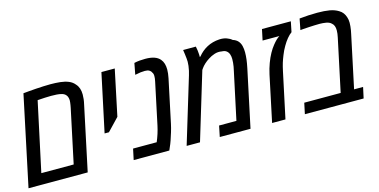

<svg xmlns="http://www.w3.org/2000/svg" viewBox="-66 -968 2561 1296"><g transform="rotate(-15 1214.5 -320.0)"><path d="M2.4 0 135.3 -628.4Q151.9 -629.9 175.3 -632.1Q198.7 -634.3 225.3 -636Q252 -637.7 278.1 -638.9Q304.2 -640.1 326.7 -640.1Q362.3 -640.1 394.5 -636.7Q426.8 -633.3 452.4 -622.8Q478 -612.3 494.1 -591.8Q506.8 -578.1 513.2 -559.1Q519.5 -540 519.5 -517.1Q519.5 -502 517.6 -484.9Q515.6 -467.8 510.7 -446.8L416 0ZM112.3 -76.2H338.4L418 -450.7Q419.9 -459.5 421.4 -469Q422.9 -478.5 423.8 -486.3Q424.8 -494.1 424.8 -500.5Q424.8 -511.7 421.6 -522.2Q418.5 -532.7 412.1 -539.6Q402.8 -550.8 386.2 -555.7Q369.6 -560.5 349.6 -561.8Q329.6 -563 310.1 -563Q290.5 -563 267.8 -561.8Q245.1 -560.5 215.8 -558.6Z M594.2 -224.6 680.7 -630.4H773.9L706.5 -310.5L624.5 -224.6Z M737.3 0 753.4 -76.2H918.5Q929.2 -101.1 938 -128.4Q946.8 -155.8 952.6 -183.1L1014.6 -475.6Q1017.1 -486.3 1018.1 -496.1Q1019 -505.9 1019 -512.7Q1019 -521 1017.1 -527.3Q1015.1 -533.7 1011.2 -538.6Q1006.8 -549.3 995.6 -555.7Q984.4 -562 965.8 -562Q952.1 -562 935.3 -560.1Q918.5 -558.1 896.5 -553.2L911.6 -632.3Q929.7 -636.7 950 -638.4Q970.2 -640.1 989.3 -640.1Q1026.4 -640.1 1051.8 -631.3Q1077.1 -622.6 1091.8 -605Q1103.5 -591.3 1108.9 -573Q1114.3 -554.7 1114.3 -532.2Q1114.3 -519 1112.5 -503.9Q1110.8 -488.8 1107.4 -472.7L1043.5 -170.9Q1038.1 -145.5 1029.5 -117.2Q1021 -88.9 1012.2 -63.5Q1003.4 -38.1 996.1 -22.9L986.3 0Z M1107.4 0 1245.6 -455.6Q1250 -469.7 1253.7 -486.3Q1257.3 -502.9 1259.3 -518.8Q1261.2 -534.7 1261.2 -547.4Q1261.2 -557.1 1259.8 -571Q1258.3 -585 1256.3 -600.6Q1254.4 -616.2 1252 -631.3H1340.8Q1343.8 -617.2 1345.7 -603.8Q1347.7 -590.3 1348.1 -578.1Q1348.6 -572.8 1348.6 -567.9Q1348.6 -563 1348.1 -558.1H1353Q1380.9 -593.3 1419.4 -613.8Q1458 -634.3 1505.9 -637.2Q1534.7 -638.7 1556.6 -630.9Q1578.6 -623 1592.8 -610.4Q1616.2 -603 1629.2 -588.1Q1642.1 -573.2 1647 -552.5Q1651.9 -531.7 1651.9 -508.3Q1651.9 -484.9 1648.7 -458.7Q1645.5 -432.6 1638.7 -400.4L1553.7 0H1338.9L1354.5 -76.2H1475.6L1545.4 -402.8Q1549.3 -419.9 1551.8 -433.8Q1554.2 -447.8 1555.4 -460.7Q1556.6 -473.6 1556.6 -487.3Q1556.6 -504.9 1551.5 -520Q1546.4 -535.2 1534.4 -544.7Q1522.5 -554.2 1501.5 -554.7Q1475.6 -559.6 1450.9 -551.5Q1426.3 -543.5 1406.7 -530.3Q1389.2 -519.5 1373.8 -505.4Q1358.4 -491.2 1350.1 -479L1342.3 -467.8L1200.7 0Z M1704.6 0 1772.5 -321.3Q1781.2 -360.8 1794.2 -395.8Q1807.1 -430.7 1822.8 -459Q1838.4 -487.3 1855 -507.3Q1868.2 -523.9 1880.1 -535.4Q1892.1 -546.9 1903.8 -554.2H1786.6L1802.7 -630.4H2004.4L1989.7 -558.1Q1973.6 -546.9 1956.5 -526.1Q1939.5 -505.4 1925.3 -480.5Q1917.5 -467.3 1910.4 -452.9Q1903.3 -438.5 1897.5 -423.3Q1892.1 -410.2 1887.7 -397.9Q1883.3 -385.7 1879.6 -373.8Q1876 -361.8 1872.6 -348.4Q1869.1 -335 1865.7 -318.4L1797.9 0Z M1933.6 0 1949.7 -76.2H2204.1L2282.2 -442.9Q2285.2 -456.5 2286.6 -468.3Q2288.1 -480 2288.1 -491.2Q2288.1 -509.3 2283.4 -521.7Q2278.8 -534.2 2268.6 -542.5Q2255.4 -555.7 2232.4 -559.6Q2209.5 -563.5 2187 -563.5Q2170.4 -563.5 2151.1 -562.7Q2131.8 -562 2110.4 -560.8Q2088.9 -559.6 2064.9 -557.6L2051.3 -556.2L2066.4 -633.3Q2098.1 -636.7 2129.2 -638.4Q2160.2 -640.1 2190.9 -640.1Q2241.7 -640.1 2276.6 -634Q2311.5 -627.9 2337.4 -611.8Q2354 -602.1 2364 -588.4Q2374 -574.7 2379.4 -557.1Q2382.3 -548.3 2383.8 -539.3Q2385.3 -530.3 2385.3 -518.1Q2385.3 -506.3 2384 -493.7Q2382.8 -481 2380.6 -467.8Q2378.4 -454.6 2375.5 -441.9L2297.9 -76.2H2360.8L2344.2 0Z"/></g></svg>

Font: Open Sans SemiCondensed Medium
Style: Italic
Weight: 500
Width: 4
Italic angle: -12°
Designer: Monotype Design Team
Foundry: Monotype Imaging Inc.
Version: Version 3.000